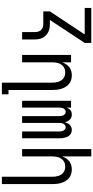

<svg xmlns="http://www.w3.org/2000/svg" viewBox="505 -1280 990 2040"><g transform="rotate(-90 1000.0 -260.0)"><path d="M358 215V-95Q350 -73 337.5 -53Q325 -33 306.5 -19Q288 -5 265 1.5Q242 8 219 8Q194 8 170.5 1Q147 -6 128 -22Q109 -38 96.5 -59Q84 -80 76.5 -103.5Q69 -127 66.5 -151.5Q64 -176 64 -200V-735H142V-200Q142 -183 144 -166.5Q146 -150 151 -134.5Q156 -119 165.5 -105Q175 -91 188 -81Q201 -71 217 -66.5Q233 -62 250 -62Q267 -62 283 -66.5Q299 -71 312 -81Q325 -91 334.5 -105Q344 -119 349 -134.5Q354 -150 356 -166.5Q358 -183 358 -200V-520H436V215Z M639 8Q624 8 610 2.5Q596 -3 585 -13.5Q574 -24 567.5 -38Q561 -52 557 -66.5Q553 -81 552 -96Q551 -111 551 -126V-520H623V-126Q623 -115 625 -103Q627 -91 632 -81Q637 -71 647 -64Q657 -57 668 -57Q680 -57 690 -64Q700 -71 705 -81Q710 -91 712 -103Q714 -115 714 -126V-520H786V-126Q786 -115 788 -103Q790 -91 795 -81Q800 -71 810 -64Q820 -57 832 -57Q843 -57 853 -64Q863 -71 868 -81Q873 -91 875 -103Q877 -115 877 -126V-520H949V0H877V-46Q872 -35 865 -24.5Q858 -14 848.5 -6.5Q839 1 827 4.5Q815 8 802 8Q787 8 773 2.5Q759 -3 748.5 -13.5Q738 -24 731 -38Q724 -52 720 -66Q717 -52 710.5 -38Q704 -24 693.5 -13.5Q683 -3 668.5 2.5Q654 8 639 8Z M1219 8Q1194 8 1170.5 1Q1147 -6 1128 -22Q1109 -38 1096.5 -59Q1084 -80 1076.5 -103.5Q1069 -127 1066.5 -151.5Q1064 -176 1064 -200V-665H1018V-735H1142V-200Q1142 -183 1144 -166.5Q1146 -150 1151 -134.5Q1156 -119 1165.5 -105Q1175 -91 1188 -81Q1201 -71 1217 -66.5Q1233 -62 1250 -62Q1267 -62 1283 -66.5Q1299 -71 1312 -81Q1325 -91 1334.5 -105Q1344 -119 1349 -134.5Q1354 -150 1356 -166.5Q1358 -183 1358 -200V-520H1436V0H1358V-95Q1350 -73 1337.5 -53Q1325 -33 1306.5 -19Q1288 -5 1265 1.5Q1242 8 1219 8Z M1936 215H1564V145L1808 -225H1766Q1744 -225 1722.5 -228.5Q1701 -232 1681 -241.5Q1661 -251 1645 -266.5Q1629 -282 1619 -301Q1609 -320 1605 -341.5Q1601 -363 1601 -385V-520H1679V-385Q1679 -367 1684 -349.5Q1689 -332 1701 -319Q1713 -306 1730.5 -300.5Q1748 -295 1766 -295H1899V-225L1654 145H1936Z"/></g></svg>

Font: Iosevka
Style: Regular
Weight: 400
Monospace: yes
Designer: Belleve Invis
Foundry: Belleve Invis
Version: Version 33.2.3; ttfautohint (v1.8.4)